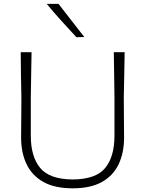

<svg xmlns="http://www.w3.org/2000/svg" viewBox="-20 -990 772 1019"><path d="M366 9.5Q271 9.5 210.5 -24.2Q150 -58 121 -118.8Q92 -179.5 92 -260Q92 -292.5 92.8 -351.5Q93.5 -410.5 93.5 -475Q92 -540.5 91.2 -596.5Q90.5 -652.5 90 -713H147.5Q146.5 -652.5 145.5 -596.8Q144.5 -541 143.5 -475V-269Q143.5 -159.5 193 -99Q242.5 -38.5 366 -37.5Q489.5 -38.5 538.5 -98.8Q587.5 -159 587.5 -270V-475Q586.5 -541 585.8 -596.8Q585 -652.5 584 -713H641.5Q640.5 -652.5 639.5 -596.8Q638.5 -541 637 -475Q637 -410.5 637.8 -351.5Q638.5 -292.5 638.5 -260Q638.5 -179.5 609.8 -118.8Q581 -58 520.8 -24.2Q460.5 9.5 366 9.5ZM385.5 -792.5Q345 -836 304.8 -880.5Q264.5 -925 228 -969.5H290.5Q324 -926.5 358.5 -882Q393 -837.5 427.5 -793.5Z"/></svg>

Font: Commissioner Loud ExtraLight
Style: Regular
Weight: 200
Designer: Kostas Bartsokas
Foundry: Kostas Bartsokas
Version: Version 1.000; ttfautohint (v1.8.3)